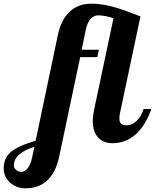

<svg xmlns="http://www.w3.org/2000/svg" viewBox="-229 -769 839 1039"><path d="M84 -579Q102 -663 148 -706Q194 -749 266 -749Q315 -749 370.5 -735.5Q426 -722 531 -680L421 -160Q419 -151 418 -143.5Q417 -136 417 -128Q417 -108 426.5 -99.5Q436 -91 458 -91Q486 -91 511 -115.5Q536 -140 548 -179H590Q558 -88 504 -41Q450 6 380 6Q330 6 301.5 -25.5Q273 -57 273 -114Q273 -127 275 -143.5Q277 -160 281 -179L385 -670Q369 -677 343.5 -681.5Q318 -686 303 -686Q278 -686 260.5 -666Q243 -646 235 -607L213 -500H306L298 -460H205L91 80Q73 164 27 207Q-19 250 -91 250Q-140 250 -174.5 219Q-209 188 -209 142Q-209 90 -174.5 57Q-140 24 -36 -8ZM-43 25Q-102 45 -128 69.5Q-154 94 -154 128Q-154 140 -141.5 150.5Q-129 161 -114 161Q-94 161 -78.5 140.5Q-63 120 -55 83Z"/></svg>

Font: Galada
Style: Regular
Weight: 400
Designer: Latin by Pablo Impallari, Bengali by Jeremie Hornus, Yoann Minet, and Juan Bruce
Foundry: black foundry
Version: Version 1.261;PS 1.261;hotconv 1.0.86;makeotf.lib2.5.63406